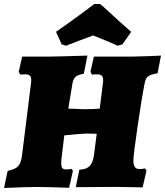

<svg xmlns="http://www.w3.org/2000/svg" viewBox="-37 -928 819 953"><path d="M291 -701C339 -720 394 -741 425 -752C453 -741 506 -720 547 -701L571 -708L614 -770C540 -833 459 -914 458 -908H431C431 -908 330 -831 241 -770L269 -708ZM615 -647H429L412 -572L419 -558C425 -558 437 -559 445 -559C466 -559 475 -552 475 -529C475 -523 474 -516 473 -508L458 -389C437 -387 416 -386 379 -386L302 -389L322 -510C328 -545 338 -554 379 -562L397 -652C301 -649 230 -647 199 -647H73L56 -572L63 -558L88 -559C109 -559 118 -553 118 -530C118 -524 117 -517 116 -508L73 -162C66 -106 53 -91 1 -80L-17 5C52 2 113 0 145 0C174 0 254 2 306 4L325 -80L318 -90C313 -88 301 -87 292 -87C273 -87 267 -95 267 -119C267 -129 268 -143 270 -156L282 -256C329 -261 378 -265 390 -265L443 -264L430 -162C423 -108 403 -87 357 -86L339 1C390 1 470 0 503 0H552C621 1 653 2 671 2L690 -81C688 -85 685 -88 683 -92C674 -90 664 -89 656 -89C634 -89 625 -101 625 -133C625 -165 661 -413 680 -510C687 -548 697 -556 745 -564L762 -652C731 -650 670 -648 615 -647Z"/></svg>

Font: Alegreya SC Black
Style: Italic
Weight: 900
Italic angle: -7°
Designer: Juan Pablo del Peral
Foundry: Huerta Tipografica
Version: Version 2.007;PS 002.007;hotconv 1.0.88;makeotf.lib2.5.64775